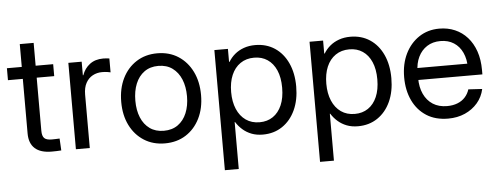

<svg xmlns="http://www.w3.org/2000/svg" viewBox="-54 -807 3004 1157"><g transform="rotate(-5 1448.0 -228.5)"><path d="M287.6 -522.5V-450.2H7.8V-522.5ZM97.7 -660.6H181.6V-128.9Q181.6 -97.2 194.6 -84.2Q207.5 -71.3 239.7 -71.3Q250.5 -71.3 263.4 -71.8Q276.4 -72.3 287.1 -72.8L291 -0.5Q278.3 0.5 262.7 1Q247.1 1.5 233.4 1.5Q166 1.5 131.8 -29.3Q97.7 -60.1 97.7 -120.1Z M379.4 0V-522.5H460V-440.4H462.9Q477.1 -481 509.5 -505.6Q542 -530.3 590.8 -530.3Q601.6 -530.3 611.8 -529.3Q622.1 -528.3 627.9 -527.3V-443.4Q623 -444.8 608.9 -447Q594.7 -449.2 576.7 -449.2Q545.9 -449.2 520 -435.3Q494.1 -421.4 478.8 -393.3Q463.4 -365.2 463.4 -322.8V0Z M917.5 11.7Q845.7 11.7 791.3 -22.9Q736.8 -57.6 706.5 -118.7Q676.3 -179.7 676.3 -259.8Q676.3 -340.3 706.5 -401.9Q736.8 -463.4 791.3 -498.3Q845.7 -533.2 917.5 -533.2Q990.2 -533.2 1044.4 -498.3Q1098.6 -463.4 1128.9 -401.9Q1159.2 -340.3 1159.2 -259.8Q1159.2 -179.7 1128.9 -118.7Q1098.6 -57.6 1044.4 -22.9Q990.2 11.7 917.5 11.7ZM917.5 -64.5Q967.8 -64.5 1002.7 -89.4Q1037.6 -114.3 1055.9 -158.4Q1074.2 -202.6 1074.2 -259.8Q1074.2 -317.9 1055.9 -362.1Q1037.6 -406.2 1002.7 -431.6Q967.8 -457 917.5 -457Q867.7 -457 832.8 -431.9Q797.9 -406.7 779.8 -362.3Q761.7 -317.9 761.7 -259.8Q761.7 -202.1 779.8 -158.2Q797.9 -114.3 832.8 -89.4Q867.7 -64.5 917.5 -64.5Z M1262.7 204.1V-522.5H1344.7V-443.8H1347.7Q1362.8 -469.2 1386.2 -489Q1409.7 -508.8 1440.9 -520Q1472.2 -531.2 1509.8 -531.2Q1577.1 -531.2 1627.9 -497.6Q1678.7 -463.9 1706.8 -402.8Q1734.9 -341.8 1734.9 -260.7Q1734.9 -180.2 1706.8 -119.1Q1678.7 -58.1 1627.9 -23.9Q1577.1 10.3 1509.8 10.3Q1472.2 10.3 1442.1 -1.2Q1412.1 -12.7 1388.9 -33Q1365.7 -53.2 1349.1 -79.6H1346.7V204.1ZM1497.1 -65.4Q1543.5 -65.4 1577.6 -88.6Q1611.8 -111.8 1630.9 -155.5Q1649.9 -199.2 1649.9 -261.2Q1649.9 -323.2 1630.9 -366.7Q1611.8 -410.2 1577.6 -433.1Q1543.5 -456.1 1497.1 -456.1Q1448.7 -456.1 1413.6 -431.9Q1378.4 -407.7 1359.9 -364Q1341.3 -320.3 1341.3 -261.2Q1341.3 -202.6 1360.1 -158.4Q1378.9 -114.3 1413.8 -89.8Q1448.7 -65.4 1497.1 -65.4Z M1838.4 204.1V-522.5H1920.4V-443.8H1923.3Q1938.5 -469.2 1961.9 -489Q1985.4 -508.8 2016.6 -520Q2047.9 -531.2 2085.4 -531.2Q2152.8 -531.2 2203.6 -497.6Q2254.4 -463.9 2282.5 -402.8Q2310.5 -341.8 2310.5 -260.7Q2310.5 -180.2 2282.5 -119.1Q2254.4 -58.1 2203.6 -23.9Q2152.8 10.3 2085.4 10.3Q2047.9 10.3 2017.8 -1.2Q1987.8 -12.7 1964.6 -33Q1941.4 -53.2 1924.8 -79.6H1922.4V204.1ZM2072.8 -65.4Q2119.1 -65.4 2153.3 -88.6Q2187.5 -111.8 2206.5 -155.5Q2225.6 -199.2 2225.6 -261.2Q2225.6 -323.2 2206.5 -366.7Q2187.5 -410.2 2153.3 -433.1Q2119.1 -456.1 2072.8 -456.1Q2024.4 -456.1 1989.3 -431.9Q1954.1 -407.7 1935.5 -364Q1917 -320.3 1917 -261.2Q1917 -202.6 1935.8 -158.4Q1954.6 -114.3 1989.5 -89.8Q2024.4 -65.4 2072.8 -65.4Z M2630.9 11.7Q2554.2 11.7 2500 -22.9Q2445.8 -57.6 2416.7 -118.9Q2387.7 -180.2 2387.7 -259.3Q2387.7 -339.4 2417.7 -400.9Q2447.8 -462.4 2501 -497.8Q2554.2 -533.2 2624 -533.2Q2675.3 -533.2 2718.3 -514.6Q2761.2 -496.1 2792.7 -460.9Q2824.2 -425.8 2841.6 -375.7Q2858.9 -325.7 2858.9 -261.7V-235.8H2435.1V-308.1H2812.5L2775.4 -282.2Q2775.4 -335.4 2757.1 -375Q2738.8 -414.6 2704.8 -436.3Q2670.9 -458 2624 -458Q2577.1 -458 2543 -436Q2508.8 -414.1 2490 -375.2Q2471.2 -336.4 2471.2 -285.6V-247.1Q2471.2 -192.4 2490.2 -151.1Q2509.3 -109.9 2544.9 -86.9Q2580.6 -64 2630.9 -64Q2666.5 -64 2694.1 -75Q2721.7 -85.9 2740 -106.2Q2758.3 -126.5 2766.6 -153.3L2850.1 -148.4Q2839.8 -100.6 2809.1 -64.7Q2778.3 -28.8 2732.7 -8.5Q2687 11.7 2630.9 11.7Z"/></g></svg>

Font: Inter 28pt
Style: Regular
Weight: 400
Designer: Rasmus Andersson
Foundry: rsms
Version: Version 4.001;git-66647c0bb